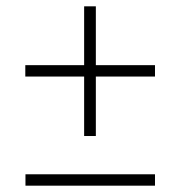

<svg xmlns="http://www.w3.org/2000/svg" viewBox="-20 -580 569 607"><path d="M246 -150H283V-338H470V-374H283V-560H246V-374H60V-338H246ZM60.5 -29V7H470V-29Z"/></svg>

Font: Bodoni* 06
Style: Bold
Weight: 700
Version: Version 2.2